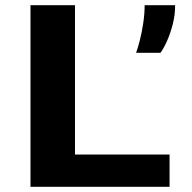

<svg xmlns="http://www.w3.org/2000/svg" viewBox="-20 -720 740 740"><path d="M97.5 0V-700H269V-124.5H633.5V0ZM504.5 -516.5Q511.5 -535 519.2 -565.8Q527 -596.5 532.2 -631.8Q537.5 -667 537.5 -700H655Q655 -662.5 645.8 -626.5Q636.5 -590.5 623.5 -561.5Q610.5 -532.5 598.5 -516.5Z"/></svg>

Font: Trispace SemiExpanded
Style: Bold
Weight: 700
Width: 6
Designer: Tyler Finck
Foundry: Etcetera Type Company
Version: Version 1.210; ttfautohint (v1.8.3)